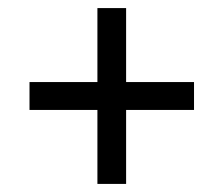

<svg xmlns="http://www.w3.org/2000/svg" viewBox="-20 -595 554 475"><path d="M221 -140H292V-323H460V-392H292V-575H221V-392H53V-323H221Z"/></svg>

Font: Noto Serif Myanmar SemiCondensed
Style: Bold
Weight: 700
Width: 4
Designer: Ben Mitchell and the Monotype Design Team
Foundry: Monotype Imaging Inc.
Version: Version 2.106